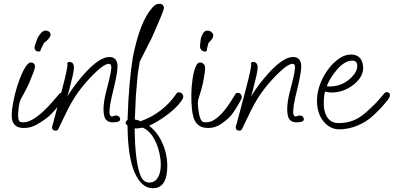

<svg xmlns="http://www.w3.org/2000/svg" viewBox="-20 -667 2086 1017"><path d="M184 -394Q167 -394 163 -411Q162 -416 166 -429.5Q170 -443 175.5 -457Q181 -471 185 -476Q198 -495 206 -500Q214 -505 222 -505Q243 -505 248 -486Q249 -479 243 -469.5Q237 -460 228 -452Q214 -442 211 -436L196 -405Q196 -401 193.5 -397.5Q191 -394 184 -394ZM108 11Q80 11 64.5 0Q49 -11 44 -33Q40 -54 44.5 -90.5Q49 -127 59.5 -169Q70 -211 84.5 -249Q99 -287 114.5 -311.5Q130 -336 143 -336Q161 -336 165 -320Q167 -310 156.5 -282Q146 -254 133 -224Q128 -213 118.5 -194Q109 -175 99.5 -158.5Q90 -142 88 -136Q81 -121 78 -87Q74 -53 78 -35Q80 -27 84.5 -23Q89 -19 102 -19Q127 -19 154 -35Q181 -51 207.5 -75.5Q234 -100 256.5 -126Q279 -152 295 -171Q298 -175 306 -175Q321 -175 323 -163Q326 -152 315 -138Q294 -111 276 -90Q258 -69 241 -53Q213 -29 178 -9Q143 11 108 11Z M275 25Q259 25 256 12Q255 7 257 -0.5Q259 -8 261 -13L309 -194Q340 -312 337 -325Q334 -339 348 -339Q367 -339 371 -319Q373 -312 369.5 -289Q366 -266 358 -237Q346 -185 337 -157Q359 -192 382.5 -223Q406 -254 432 -282Q508 -365 559 -365Q594 -365 601 -332Q608 -302 582 -197Q555 -91 561 -63Q564 -50 573 -50Q576 -50 582 -52.5Q588 -55 595 -55Q612 -55 616 -39Q621 -19 578 -19Q558 -19 546.5 -28.5Q535 -38 532 -54Q520 -102 547 -200Q573 -297 569 -317Q566 -329 557 -329Q535 -329 495 -292Q451 -252 410 -200Q369 -148 336 -81L289 16Q285 25 275 25Z M790.2 330Q758.2 330 734.7 308.5Q711.3 287 695 251Q657 169 655.5 -2Q649.6 -6 646.2 -12Q641.9 -22 655.6 -32Q658.9 -139 666.4 -221.5Q673.8 -304 683.4 -362Q720.5 -552 785.7 -625Q793.4 -635 803 -641Q812.6 -647 824.6 -647Q840.6 -647 846.6 -634Q849.2 -627 847.5 -619.5Q845.7 -612 839.4 -596Q832.3 -579 823 -556.5Q813.7 -534 803.2 -510Q792.8 -486 783.8 -466.5Q774.8 -447 768.3 -436L720.3 -341L712 -290Q708.7 -270 706.1 -235.5Q703.6 -201 699.4 -154Q698.8 -135 697.3 -105Q695.7 -75 694.1 -34Q702.4 -33 710.5 -30.5Q718.5 -28 725.2 -25Q843.5 -67 916.1 -173Q920.9 -178 925.9 -178Q942.9 -178 949.4 -163Q951.3 -159 950.7 -155Q950.1 -151 949.1 -147Q941.8 -131 923.1 -110Q904.5 -89 874 -65Q847.6 -45 821.4 -28.5Q795.2 -12 769.8 -1Q813.6 33 837.9 86Q871.7 159 865 238Q857.2 330 790.2 330ZM770.3 300Q799.3 300 814.7 276Q830.2 252 831.4 214Q833.2 187 825.5 149.5Q817.9 112 804.4 84Q778.5 28 736.1 9Q724.5 11 713.9 12.5Q703.2 14 693 13L693.2 14Q695.4 201 727.3 270Q734.8 285 746 292.5Q757.3 300 770.3 300ZM1066 -394Q1049 -394 1041.1 -411Q1038.9 -416 1039.8 -429.5Q1040.7 -443 1043 -457Q1045.2 -471 1048.1 -476Q1056.7 -495 1063.6 -500Q1070.4 -505 1078.4 -505Q1099.4 -505 1108.8 -486Q1111.4 -479 1107.6 -469.5Q1103.8 -460 1096.6 -452Q1084.9 -442 1083.3 -436L1075.5 -405Q1076.4 -401 1074.7 -397.5Q1073 -394 1066 -394ZM1083.5 11Q1055.5 11 1037.5 0Q1019.5 -11 1009.4 -33Q1000.5 -54 996.6 -90.5Q992.7 -127 993.5 -169Q994.3 -211 1000 -249Q1005.7 -287 1015.6 -311.5Q1025.4 -336 1038.4 -336Q1056.4 -336 1064.1 -320Q1068.4 -310 1064.4 -282Q1060.4 -254 1054.3 -224Q1051.8 -213 1046.7 -194Q1041.6 -175 1035.9 -158.5Q1030.2 -142 1029.6 -136Q1026.1 -121 1030.9 -87Q1034.8 -53 1042.9 -35Q1046.8 -27 1052.2 -23Q1057.6 -19 1070.6 -19Q1095.6 -19 1118.9 -35Q1142.2 -51 1163.1 -75.5Q1183.9 -100 1200.4 -126Q1216.9 -152 1228.5 -171Q1230.6 -175 1238.6 -175Q1253.6 -175 1258.4 -163Q1263.9 -152 1256.1 -138Q1241.4 -111 1228.2 -90Q1215.1 -69 1201.8 -53Q1179.3 -29 1148.9 -9Q1118.5 11 1083.5 11Z M1248 25Q1232 25 1229 12Q1228 7 1230 -0.5Q1232 -8 1234 -13L1282 -194Q1313 -312 1310 -325Q1307 -339 1321 -339Q1340 -339 1344 -319Q1346 -312 1342.5 -289Q1339 -266 1331 -237Q1319 -185 1310 -157Q1332 -192 1355.5 -223Q1379 -254 1405 -282Q1481 -365 1532 -365Q1567 -365 1574 -332Q1581 -302 1555 -197Q1528 -91 1534 -63Q1537 -50 1546 -50Q1549 -50 1555 -52.5Q1561 -55 1568 -55Q1585 -55 1589 -39Q1594 -19 1551 -19Q1531 -19 1519.5 -28.5Q1508 -38 1505 -54Q1493 -102 1520 -200Q1546 -297 1542 -317Q1539 -329 1530 -329Q1508 -329 1468 -292Q1424 -252 1383 -200Q1342 -148 1309 -81L1262 16Q1258 25 1248 25Z M1778 18Q1736 18 1705.5 -11Q1675 -40 1665 -82Q1648 -154 1679 -230Q1687 -251 1699.5 -271.5Q1712 -292 1727 -311Q1751 -340 1779.5 -359Q1808 -378 1839 -378Q1890 -378 1901 -330Q1915 -270 1856 -221Q1801 -177 1738 -177Q1727 -177 1718 -178.5Q1709 -180 1702 -182Q1696 -163 1695 -133Q1694 -103 1699 -81Q1715 -15 1773 -15Q1820 -15 1858 -31.5Q1896 -48 1943 -94Q1973 -122 1987 -139Q2001 -156 2018 -175Q2023 -179 2028 -179Q2033 -179 2038.5 -176Q2044 -173 2045 -167Q2048 -156 2033 -136Q2019 -120 2004 -102.5Q1989 -85 1956 -54Q1919 -20 1871.5 -1Q1824 18 1778 18ZM1725 -209Q1757 -209 1783.5 -219Q1810 -229 1832 -248Q1880 -291 1871 -329Q1867 -346 1846 -346Q1806 -346 1764 -297Q1744 -273 1732 -253.5Q1720 -234 1711 -211Q1718 -209 1725 -209Z"/></svg>

Font: Oooh Baby
Style: Normal
Weight: 400
Designer: Robert E. Leuschke
Foundry: Robert E. Leuschke
Version: Version 1.011; ttfautohint (v1.8.3)